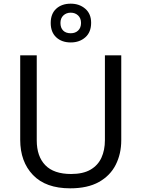

<svg xmlns="http://www.w3.org/2000/svg" viewBox="-20 -1015 771 1045"><path d="M640 -252Q640 -178 610 -118.5Q580 -59 518.5 -24.5Q457 10 362 10Q229 10 159.5 -62.5Q90 -135 90 -254V-714H180V-251Q180 -164 226.5 -116Q273 -68 367 -68Q432 -68 472.5 -91.5Q513 -115 532 -156.5Q551 -198 551 -252V-714H640ZM365 -784Q316 -784 286 -812Q256 -840 256 -890Q256 -940 286 -967.5Q316 -995 365 -995Q412 -995 444 -967.5Q476 -940 476 -891Q476 -840 444.5 -812Q413 -784 365 -784ZM365 -834Q390 -834 405.5 -849Q421 -864 421 -890Q421 -916 405 -931Q389 -946 365 -946Q341 -946 325 -931Q309 -916 309 -890Q309 -864 323.5 -849Q338 -834 365 -834Z"/></svg>

Font: Noto Sans Oriya
Style: Regular
Weight: 400
Designer: Amélie Bonet and Sol Matas
Foundry: Google LLC
Version: Version 2.006